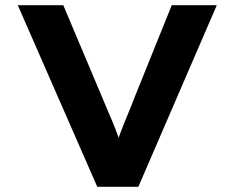

<svg xmlns="http://www.w3.org/2000/svg" viewBox="-20 -720 904 740"><path d="M354.9 0 48.5 -700H223.9L372.3 -348.3Q380.3 -328.3 390.9 -303.8Q401.6 -279.2 413.2 -251.6Q424.9 -223.9 435.3 -194.6Q445.7 -165.3 453.9 -135.3L418.7 -134.9Q431 -173.2 444.4 -208.8Q457.8 -244.3 472.3 -278.8Q486.7 -313.2 499.7 -347.3L642 -700H815.6L513.2 0Z"/></svg>

Font: Lexend Mega
Style: Regular
Weight: 400
Designer: Bonnie Shaver-Troup, Thomas Jockin
Foundry: Lexend
Version: Version 1.007